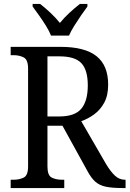

<svg xmlns="http://www.w3.org/2000/svg" viewBox="-20 -951 655 971"><path d="M34 0V-42H48Q78 -42 100 -53Q122 -64 122 -109V-604Q122 -649 100 -660.5Q78 -672 48 -672H34V-714H287Q409 -714 468 -667Q527 -620 527 -523Q527 -468 507 -431.5Q487 -395 456 -372.5Q425 -350 391 -338L516 -122Q540 -82 562 -62Q584 -42 612 -42H615V0H601Q546 0 514 -7Q482 -14 461 -33Q440 -52 420 -90L296 -315H220V-109Q220 -64 241.5 -53Q263 -42 294 -42H305V0ZM279 -362Q359 -362 391.5 -401.5Q424 -441 424 -519Q424 -597 391.5 -631.5Q359 -666 281 -666H220V-362ZM238 -771Q229 -794 212.5 -820.5Q196 -847 177.5 -873Q159 -899 145 -918V-931H183Q209 -911 235.5 -886Q262 -861 283 -835Q304 -861 331 -886Q358 -911 384 -931H422V-918Q408 -899 390 -873Q372 -847 355.5 -820.5Q339 -794 329 -771Z"/></svg>

Font: Noto Serif Khmer SemiCondensed
Style: Regular
Weight: 400
Width: 4
Designer: Danh Hong and the Monotype Design Team
Foundry: Monotype Imaging Inc.
Version: Version 2.004; ttfautohint (v1.8.4.7-5d5b)